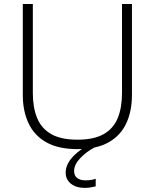

<svg xmlns="http://www.w3.org/2000/svg" viewBox="-20 -733 772 956"><path d="M366 9.5Q271 9.5 211 -24.2Q151 -58 122.2 -119Q93.5 -180 93.5 -260Q93.5 -282 93.5 -316Q93.5 -350 93.5 -391Q93.5 -432 93.5 -475Q93.5 -541 93.5 -597Q93.5 -653 93.5 -713H143.5Q143.5 -653 143.5 -597Q143.5 -541 143.5 -475V-269Q143.5 -197 165 -145Q186.5 -93 235.2 -65.2Q284 -37.5 366 -37.5Q447.5 -37.5 496.2 -65.2Q545 -93 566.2 -145Q587.5 -197 587.5 -270V-475Q587.5 -541 587.5 -597Q587.5 -653 587.5 -713H637Q637 -653 637 -597Q637 -541 637 -475Q637 -432 637 -390.8Q637 -349.5 637 -315.5Q637 -281.5 637 -260Q637 -180 608.8 -119Q580.5 -58 520.5 -24.2Q460.5 9.5 366 9.5ZM402.5 202.5Q373 202.5 351.8 193Q330.5 183.5 318.8 166.5Q307 149.5 307 126Q307 103 318.5 80.8Q330 58.5 353.8 36.2Q377.5 14 414.5 -8V-19.5L439 -21L452.5 0Q410.5 22 379.8 54.2Q349 86.5 349 118.5Q349 142 364.5 153.5Q380 165 406 165Q423.5 165 436.2 162.5Q449 160 456.5 157V195Q445.5 198 431 200.2Q416.5 202.5 402.5 202.5Z"/></svg>

Font: Commissioner Thin ExtraLight
Style: Regular
Weight: 250
Version: Version 1.000